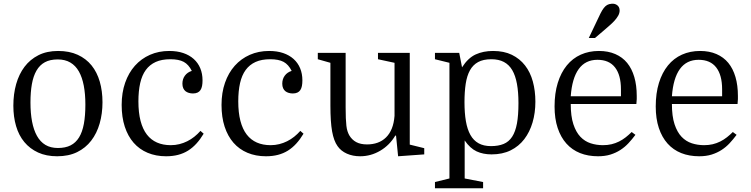

<svg xmlns="http://www.w3.org/2000/svg" viewBox="-20 -821 3994 1021"><path d="M525 -277Q525 -337 510.5 -387Q496 -437 467 -473Q438 -509 393.5 -529.5Q349 -550 289 -550Q229 -550 184.5 -527.5Q140 -505 110.5 -466Q81 -427 66 -374Q51 -321 51 -259Q51 -200 65.5 -150.5Q80 -101 109.5 -65.5Q139 -30 182.5 -10Q226 10 284 10Q345 10 390 -12Q435 -34 465 -73Q495 -112 510 -164.5Q525 -217 525 -277ZM142 -276Q142 -331 149.5 -373.5Q157 -416 174 -445.5Q191 -475 218.5 -490Q246 -505 287 -505Q326 -505 354 -488.5Q382 -472 399.5 -441Q417 -410 425.5 -365.5Q434 -321 434 -265Q434 -206 426 -162.5Q418 -119 400.5 -90.5Q383 -62 355.5 -48Q328 -34 288 -34Q249 -34 221.5 -50.5Q194 -67 176.5 -98.5Q159 -130 150.5 -174.5Q142 -219 142 -276Z M880 -550Q824 -550 777.5 -529.5Q731 -509 697.5 -471.5Q664 -434 645.5 -381Q627 -328 627 -263Q627 -198 643.5 -147.5Q660 -97 690.5 -62Q721 -27 765 -8.5Q809 10 863 10Q898 10 927 2.5Q956 -5 980 -20Q1004 -35 1024.5 -57.5Q1045 -80 1063 -110L1046 -125Q1031 -108 1013.5 -94Q996 -80 976 -70Q956 -60 934 -54.5Q912 -49 888 -49Q847 -49 815 -63Q783 -77 761 -105.5Q739 -134 727.5 -178Q716 -222 716 -282Q716 -337 725.5 -379Q735 -421 755.5 -449Q776 -477 808 -491.5Q840 -506 886 -506Q931 -506 957 -492Q983 -478 1000 -444Q977 -437 963.5 -419Q950 -401 950 -376Q950 -362 954.5 -352Q959 -342 966.5 -336Q974 -330 984.5 -327Q995 -324 1006 -324Q1020 -324 1030 -328.5Q1040 -333 1046 -342Q1052 -351 1054.5 -364Q1057 -377 1057 -394Q1057 -429 1045 -458Q1033 -487 1010 -507.5Q987 -528 954.5 -539Q922 -550 880 -550Z M1411 -550Q1355 -550 1308.5 -529.5Q1262 -509 1228.5 -471.5Q1195 -434 1176.5 -381Q1158 -328 1158 -263Q1158 -198 1174.5 -147.5Q1191 -97 1221.5 -62Q1252 -27 1296 -8.5Q1340 10 1394 10Q1429 10 1458 2.5Q1487 -5 1511 -20Q1535 -35 1555.5 -57.5Q1576 -80 1594 -110L1577 -125Q1562 -108 1544.5 -94Q1527 -80 1507 -70Q1487 -60 1465 -54.5Q1443 -49 1419 -49Q1378 -49 1346 -63Q1314 -77 1292 -105.5Q1270 -134 1258.5 -178Q1247 -222 1247 -282Q1247 -337 1256.5 -379Q1266 -421 1286.5 -449Q1307 -477 1339 -491.5Q1371 -506 1417 -506Q1462 -506 1488 -492Q1514 -478 1531 -444Q1508 -437 1494.5 -419Q1481 -401 1481 -376Q1481 -362 1485.5 -352Q1490 -342 1497.5 -336Q1505 -330 1515.5 -327Q1526 -324 1537 -324Q1551 -324 1561 -328.5Q1571 -333 1577 -342Q1583 -351 1585.5 -364Q1588 -377 1588 -394Q1588 -429 1576 -458Q1564 -487 1541 -507.5Q1518 -528 1485.5 -539Q1453 -550 1411 -550Z M1818 -249V-540H1670V-506L1737 -487V-259Q1737 -173 1746 -122.5Q1755 -72 1775 -44Q1793 -18 1824.5 -4Q1856 10 1895 10Q1952 10 2002 -19.5Q2052 -49 2082 -100H2086L2097 10L2236 0V-33L2159 -52V-540H1990V-506L2078 -487V-205Q2075 -166 2063.5 -137.5Q2052 -109 2032.5 -90Q2013 -71 1987.5 -62Q1962 -53 1932 -53Q1897 -53 1874 -65.5Q1851 -78 1837 -102Q1832 -111 1828 -123Q1824 -135 1822 -152Q1820 -169 1819 -193Q1818 -217 1818 -249Z M2549 147 2451 128V-74Q2480 -32 2514.5 -16Q2549 0 2594 0Q2652 0 2695.5 -21.5Q2739 -43 2768 -81Q2797 -119 2812 -170Q2827 -221 2827 -280Q2827 -338 2813.5 -387.5Q2800 -437 2772 -473Q2744 -509 2702 -529.5Q2660 -550 2602 -550Q2550 -550 2509.5 -531.5Q2469 -513 2437 -463L2422 -540H2293V-506L2370 -487V128L2293 147V180H2549ZM2450 -278Q2450 -333 2456.5 -375.5Q2463 -418 2479 -447Q2495 -476 2522.5 -491Q2550 -506 2593 -506Q2632 -506 2659.5 -491.5Q2687 -477 2704 -448Q2721 -419 2729 -375Q2737 -331 2737 -273Q2737 -208 2729 -164.5Q2721 -121 2703.5 -94Q2686 -67 2658 -55.5Q2630 -44 2591 -44Q2552 -44 2525 -59Q2498 -74 2481.5 -103.5Q2465 -133 2457.5 -176.5Q2450 -220 2450 -278Z M3015 -268H3364Q3366 -286 3366 -294Q3366 -302 3366 -311Q3366 -367 3353 -411.5Q3340 -456 3315 -486.5Q3290 -517 3252 -533.5Q3214 -550 3165 -550Q3112 -550 3068.5 -530.5Q3025 -511 2994 -473Q2963 -435 2946 -380Q2929 -325 2929 -255Q2929 -190 2945.5 -140.5Q2962 -91 2992 -57.5Q3022 -24 3064.5 -7Q3107 10 3160 10Q3197 10 3226 1Q3255 -8 3279 -23.5Q3303 -39 3322 -59.5Q3341 -80 3359 -104L3339 -119Q3324 -104 3307.5 -91Q3291 -78 3272 -68.5Q3253 -59 3232 -54Q3211 -49 3186 -49Q3152 -49 3121 -59Q3090 -69 3066.5 -93.5Q3043 -118 3029 -160.5Q3015 -203 3015 -268ZM3157 -503Q3219 -503 3250.5 -462.5Q3282 -422 3282 -346V-309H3015Q3022 -405 3057.5 -454Q3093 -503 3157 -503ZM3152 -705 3111 -619H3144L3198 -665Q3208 -674 3221.5 -685.5Q3235 -697 3247 -710Q3259 -723 3267 -737Q3275 -751 3275 -765Q3275 -775 3271.5 -782Q3268 -789 3262 -793.5Q3256 -798 3248.5 -800Q3241 -802 3232 -801Q3218 -800 3208.5 -794.5Q3199 -789 3190.5 -778Q3182 -767 3173 -749Q3164 -731 3152 -705Z M3553 -268H3902Q3904 -286 3904 -294Q3904 -302 3904 -311Q3904 -367 3891 -411.5Q3878 -456 3853 -486.5Q3828 -517 3790 -533.5Q3752 -550 3703 -550Q3650 -550 3606.5 -530.5Q3563 -511 3532 -473Q3501 -435 3484 -380Q3467 -325 3467 -255Q3467 -190 3483.5 -140.5Q3500 -91 3530 -57.5Q3560 -24 3602.5 -7Q3645 10 3698 10Q3735 10 3764 1Q3793 -8 3817 -23.5Q3841 -39 3860 -59.5Q3879 -80 3897 -104L3877 -119Q3862 -104 3845.5 -91Q3829 -78 3810 -68.5Q3791 -59 3770 -54Q3749 -49 3724 -49Q3690 -49 3659 -59Q3628 -69 3604.5 -93.5Q3581 -118 3567 -160.5Q3553 -203 3553 -268ZM3695 -503Q3757 -503 3788.5 -462.5Q3820 -422 3820 -346V-309H3553Q3560 -405 3595.5 -454Q3631 -503 3695 -503Z"/></svg>

Font: GradeGX
Style: Regular
Weight: 100
Width: 1
Designer: Adam Twardoch
Foundry: Adam Twardoch
Version: Version 2.002; DEVELOPMENT